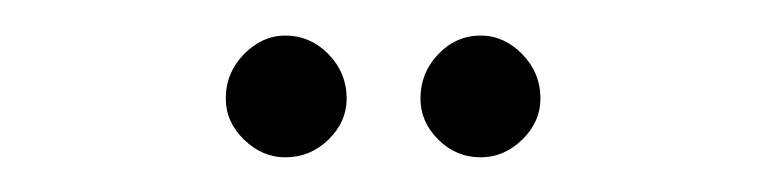

<svg xmlns="http://www.w3.org/2000/svg" viewBox="-20 -708 428 108"><path d="M250.5 -619.5Q236.5 -619.5 226.5 -629.5Q216.5 -639.5 216.5 -652.5Q216.5 -667 226.5 -677.5Q236.5 -688 250.5 -688Q263.5 -688 273.8 -677.5Q284 -667 284 -652.5Q284 -639.5 273.8 -629.5Q263.5 -619.5 250.5 -619.5ZM140.5 -619.5Q127.5 -619.5 117.2 -629.5Q107 -639.5 107 -652.5Q107 -667 117.2 -677.5Q127.5 -688 140.5 -688Q154.5 -688 164.8 -677.5Q175 -667 175 -652.5Q175 -639.5 164.8 -629.5Q154.5 -619.5 140.5 -619.5Z"/></svg>

Font: Imbue 50pt ExtraLight
Style: Regular
Weight: 200
Designer: Tyler Finck
Foundry: Etcetera Type Company
Version: Version 1.102; ttfautohint (v1.8.3)